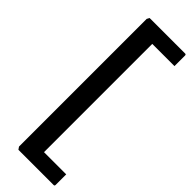

<svg xmlns="http://www.w3.org/2000/svg" viewBox="-296 -729 923 923"><g transform="rotate(45 165.5 -268.0)"><path d="M85 179 76 166V-702L83 -715H325Q331 -715 331 -707V-636H180V100H331V171Q331 179 325 179Z"/></g></svg>

Font: Kreon Medium
Style: Regular
Weight: 500
Version: Version 2.002